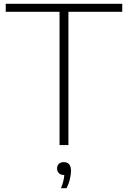

<svg xmlns="http://www.w3.org/2000/svg" viewBox="-20 -760 670 1006"><path d="M292 0V-698H10V-740H620.5V-698H338.5V0ZM299.5 226Q308 205 312 188.2Q316 171.5 317 157H315.5Q298.5 157 288.8 147.5Q279 138 279 123Q279 108 288.2 98.8Q297.5 89.5 313.5 89.5Q352 89.5 352 135.5Q352 154 346.2 178.5Q340.5 203 328.5 226Z"/></svg>

Font: Encode Sans Exp XLt
Style: Regular
Weight: 200
Width: 7
Designer: Multiple Designers
Foundry: Impallari Type
Version: Version 3.002; ttfautohint (v1.8.3) -l 8 -r 50 -G 200 -x 14 